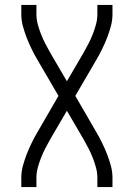

<svg xmlns="http://www.w3.org/2000/svg" viewBox="-20 -540 540 775"><path d="M66 215V178Q66 153 72.5 129Q79 105 88 82Q97 59 108 36.5Q119 14 132 -8L216 -153L132 -297Q119 -319 108 -341.5Q97 -364 88 -387Q79 -410 72.5 -434Q66 -458 66 -483V-520H127V-483Q127 -462 132.5 -441.5Q138 -421 146 -401Q154 -381 163.5 -362.5Q173 -344 184 -325L250 -212L316 -325Q327 -344 336.5 -362.5Q346 -381 354 -401Q362 -421 367.5 -441.5Q373 -462 373 -483V-520H434V-483Q434 -458 427.5 -434Q421 -410 412 -387Q403 -364 392 -341.5Q381 -319 368 -297L284 -153L368 -8Q381 14 392 36.5Q403 59 412 82Q421 105 427.5 129Q434 153 434 178V215H373V178Q373 157 367.5 136.5Q362 116 354 96Q346 76 336.5 57.5Q327 39 316 20L250 -93L184 20Q173 39 163.5 57.5Q154 76 146 96Q138 116 132.5 136.5Q127 157 127 178V215Z"/></svg>

Font: Iosevka Term Curly Light
Style: Regular
Weight: 300
Designer: Belleve Invis
Foundry: Belleve Invis
Version: Version 32.3.0